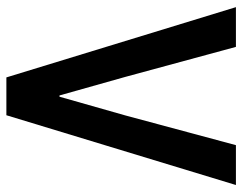

<svg xmlns="http://www.w3.org/2000/svg" viewBox="-99 -661 760 602"><g transform="rotate(90 281.0 -360.0)"><path d="M222.7 0 2.4 -719.7H127L221.2 -372.6L279.3 -166.5H283.2L341.8 -372.6L435.1 -719.7H560.1L341.3 0Z"/></g></svg>

Font: Reddit Mono SemiBold
Style: Regular
Weight: 600
Monospace: yes
Designer: Stephen Hutchings
Foundry: Reddit
Version: Version 1.014